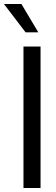

<svg xmlns="http://www.w3.org/2000/svg" viewBox="-59 -946 283 966"><path d="M145 0H59.1V-711.9H145ZM133.8 -783.2H69.8L-39.1 -925.8H48.8Z"/></svg>

Font: Creato Display
Style: Regular
Weight: 400
Version: Version 1.000